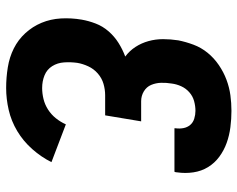

<svg xmlns="http://www.w3.org/2000/svg" viewBox="-96 -688 791 640"><g transform="rotate(90 300.0 -367.5)"><path d="M273 8Q238 8 204 2.5Q170 -3 141 -17.5Q112 -32 90 -56Q68 -80 55.5 -110Q43 -140 41 -174.5Q39 -209 45 -244Q49 -267 58 -290.5Q67 -314 84 -333.5Q101 -353 122.5 -366.5Q144 -380 168 -389Q149 -403 136 -423Q123 -443 116.5 -466.5Q110 -490 110 -515Q110 -540 114 -566Q119 -591 128.5 -616.5Q138 -642 155.5 -663.5Q173 -685 196.5 -701Q220 -717 245.5 -726.5Q271 -736 297 -739.5Q323 -743 349 -743Q376 -743 403.5 -739.5Q431 -736 456 -727Q481 -718 502 -702.5Q523 -687 536.5 -665Q550 -643 554 -616Q558 -589 554 -562Q554 -559 553.5 -557Q553 -555 552 -553H407Q407 -554 407 -554.5Q407 -555 407 -556Q409 -570 406.5 -583Q404 -596 396 -605.5Q388 -615 375 -619Q362 -623 349 -623Q333 -623 316.5 -618.5Q300 -614 287 -602.5Q274 -591 267 -575.5Q260 -560 258 -544Q255 -526 255.5 -508.5Q256 -491 262.5 -475.5Q269 -460 284 -451Q299 -442 317 -442H384L364 -322H297Q278 -322 259 -316.5Q240 -311 224.5 -297.5Q209 -284 200.5 -265.5Q192 -247 189 -229Q186 -207 187.5 -185Q189 -163 200 -145.5Q211 -128 230.5 -120Q250 -112 273 -112Q291 -112 309.5 -116.5Q328 -121 344.5 -131.5Q361 -142 373.5 -157.5Q386 -173 394 -191L520 -143Q503 -109 476.5 -79Q450 -49 416.5 -29Q383 -9 346 -0.5Q309 8 273 8Z"/></g></svg>

Font: Iosevka SS04 Heavy Extended
Style: Italic
Weight: 900
Width: 7
Italic angle: -9°
Monospace: yes
Designer: Belleve Invis
Foundry: Belleve Invis
Version: Version 19.0.0; ttfautohint (v1.8.4)